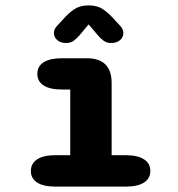

<svg xmlns="http://www.w3.org/2000/svg" viewBox="-20 -692 659 712"><path d="M186.5 0Q141 0 117.8 -15Q94.5 -30 94.5 -58Q94.5 -86 117.8 -101.2Q141 -116.5 186.5 -116.5H240.5V-360H210Q165.5 -360 142 -375Q118.5 -390 118.5 -418Q118.5 -446.5 142 -461.2Q165.5 -476 210 -476H302Q394 -476 394 -384V-116.5H446Q490.5 -116.5 514 -101.2Q537.5 -86 537.5 -58Q537.5 -30 514 -15Q490.5 0 446 0ZM425.5 -596.5Q437.5 -583.5 437.5 -570Q437.5 -553.5 425 -543Q412.5 -532.5 392.5 -532.5Q375.5 -532.5 363.5 -541.5Q351.5 -550.5 341 -563.5L308.5 -601.5L276.5 -563Q265.5 -550 253.8 -541.2Q242 -532.5 225 -532.5Q205 -532.5 192.5 -543Q180 -553.5 180 -570Q180 -584.5 192 -596.5L211.5 -617.5Q235 -644.5 256 -658.2Q277 -672 308.5 -672Q340.5 -672 361.2 -658.2Q382 -644.5 406 -617.5Z"/></svg>

Font: Sono ExtraLight Monospace
Style: Bold
Weight: 700
Version: Version 2.112